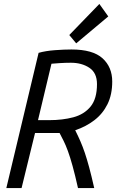

<svg xmlns="http://www.w3.org/2000/svg" viewBox="-20 -950 600 970"><path d="M12 0 175 -683Q210 -693 257 -696.5Q304 -700 341 -700Q449 -700 498 -655.5Q547 -611 547 -538Q547 -472 523 -423.5Q499 -375 456.5 -342.5Q414 -310 360 -292Q375 -262 386.5 -235.5Q398 -209 408.5 -178Q419 -147 430.5 -104.5Q442 -62 456 0H374Q359 -67 346.5 -112Q334 -157 323 -187Q312 -217 301.5 -238Q291 -259 281 -278H157L89 0ZM172 -343H229Q296 -343 350.5 -357.5Q405 -372 437.5 -411.5Q470 -451 470 -525Q470 -582 431.5 -607.5Q393 -633 338 -633Q308 -633 279.5 -631Q251 -629 240 -628ZM365 -731 330 -773 482 -930 527 -867Z"/></svg>

Font: Ubuntu Sans Mono
Style: Italic
Weight: 400
Italic angle: -13.5°
Monospace: yes
Designer: Dalton Maag Ltd
Foundry: Dalton Maag Ltd
Version: Version 1.006